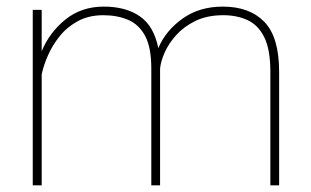

<svg xmlns="http://www.w3.org/2000/svg" viewBox="-20 -558 936 578"><path d="M461.9 -351.6V0H435.5V-351.6Q435.5 -415 417 -449.7Q398.4 -484.4 365.7 -498.3Q333 -512.2 291 -512.2Q247.1 -512.2 214.4 -494.4Q181.6 -476.6 159.4 -448.7Q137.2 -420.9 124 -390.4Q110.8 -359.9 105.5 -334V0H78.6V-528.3H105.5V-403.8Q128.9 -460.4 177 -499.3Q225.1 -538.1 292.5 -538.1Q358.9 -538.1 401.1 -508.8Q443.4 -479.5 456.5 -413.1Q478.5 -465.3 529.1 -501.7Q579.6 -538.1 650.9 -538.1Q731 -538.1 775.6 -492.4Q820.3 -446.8 820.3 -341.8V0H793.9V-341.8Q793.9 -409.2 775.4 -446.3Q756.8 -483.4 724.1 -498Q691.4 -512.7 649.4 -512.2Q602.5 -511.7 568.1 -494.9Q533.7 -478 510.7 -452.6Q487.8 -427.2 475.8 -400.1Q463.9 -373 461.9 -351.6Z"/></svg>

Font: Vazirmatn RD FD Thin
Style: Regular
Weight: 100
Designer: Saber Rastikerdar
Foundry: Saber Rastikerdar
Version: Version 33.003